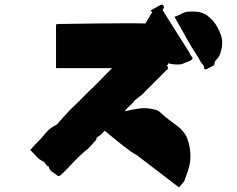

<svg xmlns="http://www.w3.org/2000/svg" viewBox="-20 -773 1040 843"><path d="M718 -495V-488H710L716 -482L718 -472L603 -357Q602 -356 594 -350Q586 -344 578 -337.5Q570 -331 568 -328Q567 -325 559 -317.5Q551 -310 542.5 -302Q534 -294 532 -290Q532 -288 528 -284Q561 -293 594.5 -297Q628 -301 662 -291Q668 -290 674.5 -286.5Q681 -283 685 -278Q702 -262 721.5 -247.5Q741 -233 760 -219Q792 -194 803.5 -161.5Q815 -129 816 -92Q817 -63 809 -36Q801 -9 791 17Q789 25 781.5 32Q774 39 766 50Q717 12 669.5 -24Q622 -60 575 -96Q574 -94 557 -106Q540 -118 517 -136Q494 -154 472.5 -172Q451 -190 440 -199Q433 -192 427 -185.5Q421 -179 413 -175Q402 -168 403.5 -164.5Q405 -161 397 -153Q387 -143 379 -133Q371 -123 360 -115Q346 -104 326 -84.5Q306 -65 286.5 -44Q267 -23 252 -9Q244 -1 239 0Q234 1 224 -8Q215 -15 206 -21Q197 -27 195 -40Q195 -42 191.5 -42.5Q188 -43 187 -45Q179 -53 174 -62Q155 -70 141.5 -84.5Q128 -99 113 -115Q120 -123 126 -129Q132 -135 138 -142Q160 -163 178.5 -186.5Q197 -210 224 -223Q226 -224 228.5 -226Q231 -228 232 -229Q246 -245 259.5 -260Q273 -275 287 -290Q306 -308 324.5 -326Q343 -344 360 -362Q389 -389 416.5 -417.5Q444 -446 472 -474H226V-666Q236 -668 246 -668Q256 -668 264 -668Q337 -669 409.5 -670Q482 -671 555 -671Q571 -671 587 -670.5Q603 -670 619 -670Q620 -672 621 -674Q622 -676 623 -677Q629 -688 635.5 -698.5Q642 -709 649 -721Q648 -721 640 -724Q643 -726 644.5 -728Q646 -730 648 -731L681 -749Q685 -751 689 -752.5Q693 -754 697 -749Q703 -742 696 -733Q696 -733 694 -729Q705 -710 718 -690Q741 -653 764.5 -616.5Q788 -580 811 -543Q813 -537 815 -534Q817 -531 819.5 -527.5Q822 -524 826 -519Q825 -518 824.5 -515.5Q824 -513 822 -511Q817 -507 811 -504.5Q805 -502 799 -500Q793 -497 787 -495Q781 -493 776 -491Q773 -490 769 -490H755Q745 -490 736 -491.5Q727 -493 718 -495ZM848 -721Q880 -717 906 -691Q922 -675 932.5 -657Q943 -639 950 -619Q955 -606 955.5 -592Q956 -578 954 -565Q951 -551 946.5 -537Q942 -523 931 -512Q927 -508 924.5 -504Q922 -500 922 -494Q922 -487 915 -484Q908 -481 901.5 -477Q895 -473 888 -470Q884 -468 880.5 -468.5Q877 -469 876 -474Q876 -484 869.5 -490.5Q863 -497 859 -505Q851 -521 841 -536Q831 -551 821 -567Q802 -599 784 -632Q766 -665 746 -699Q754 -702 760.5 -704.5Q767 -707 773 -710Q790 -721 809.5 -722Q829 -723 848 -721Z"/></svg>

Font: Palette Mosaic
Style: Regular
Weight: 400
Designer: Shibuyafont
Version: Version 1.001